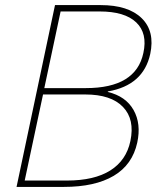

<svg xmlns="http://www.w3.org/2000/svg" viewBox="-20 -734 632 754"><path d="M45 0 196 -714H375Q484 -714 536.5 -662.5Q589 -611 570 -522Q543 -399 404 -375L403 -373Q474 -356 504.5 -302Q535 -248 519 -174Q500 -87 426.5 -43.5Q353 0 231 0ZM154 -388H317Q514 -388 543 -526Q560 -603 515 -646Q470 -689 371 -689H218ZM77 -25H243Q350 -25 413 -64.5Q476 -104 492 -180Q510 -265 463 -314Q416 -363 315 -363H149Z"/></svg>

Font: Noto Sans Thin
Style: Italic
Weight: 100
Italic angle: -12°
Designer: Monotype Design Team
Foundry: Monotype Imaging Inc.
Version: Version 2.013; ttfautohint (v1.8.4.7-5d5b)